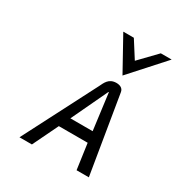

<svg xmlns="http://www.w3.org/2000/svg" viewBox="-197 -1017 1107 1165"><g transform="rotate(30 356.5 -435.0)"><path d="M459 -637 669 -870H593L479 -752L404 -870H330ZM501 -545C497 -570 476 -580 449 -580C396 -579 382 -539 368 -511L105 0H192L278 -178H480L505 0H591ZM435 -508H438L471 -254H315Z"/></g></svg>

Font: Charger Monospace
Style: Regular
Weight: 400
Designer: Jasper
Foundry: Cannot Into Space Fonts
Version: Version 0.980